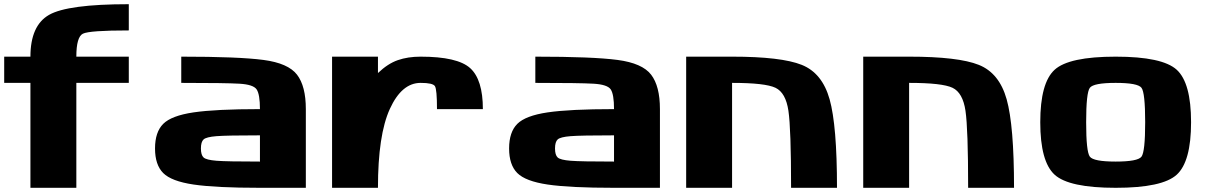

<svg xmlns="http://www.w3.org/2000/svg" viewBox="-20 -895 5821 915"><path d="M593.8 -750Q406.2 -750 375 -734.4Q343.8 -718.8 343.8 -625H593.8V-500H343.8V0H125V-500H0V-625H125Q125 -773.4 213.9 -824.2Q302.7 -875 593.8 -875Z M1218.8 -125V-250Q1060.5 -250 1011.7 -246.1Q962.9 -242.2 950.2 -230.5Q937.5 -218.8 937.5 -187.5Q937.5 -156.2 950.2 -144.5Q962.9 -132.8 1011.7 -128.9Q1060.5 -125 1218.8 -125ZM1437.5 -375V0H1218.8Q1007.8 0 902.3 -15.6Q796.9 -31.2 757.8 -70.3Q718.8 -109.4 718.8 -187.5Q718.8 -265.6 757.8 -304.7Q796.9 -343.8 902.3 -359.4Q1007.8 -375 1218.8 -375Q1218.8 -445.3 1203.1 -468.8Q1187.5 -492.2 1121.1 -496.1Q1054.7 -500 843.8 -500V-625Q1117.2 -625 1235.4 -609.4Q1353.5 -593.8 1395.5 -539.1Q1437.5 -484.4 1437.5 -375Z M1984.4 -625Q2160.2 -625 2220.7 -570.3Q2281.2 -515.6 2281.2 -375H2062.5Q2062.5 -468.8 2052.7 -484.4Q2043 -500 1984.4 -500Q1894.5 -500 1837.9 -376Q1781.2 -252 1781.2 0H1562.5V-625H1781.2V-546.9Q1828.1 -591.8 1876 -608.4Q1923.8 -625 1984.4 -625Z M2906.2 -125V-250Q2748 -250 2699.2 -246.1Q2650.4 -242.2 2637.7 -230.5Q2625 -218.8 2625 -187.5Q2625 -156.2 2637.7 -144.5Q2650.4 -132.8 2699.2 -128.9Q2748 -125 2906.2 -125ZM3125 -375V0H2906.2Q2695.3 0 2589.8 -15.6Q2484.4 -31.2 2445.3 -70.3Q2406.2 -109.4 2406.2 -187.5Q2406.2 -265.6 2445.3 -304.7Q2484.4 -343.8 2589.8 -359.4Q2695.3 -375 2906.2 -375Q2906.2 -445.3 2890.6 -468.8Q2875 -492.2 2808.6 -496.1Q2742.2 -500 2531.2 -500V-625Q2804.7 -625 2922.9 -609.4Q3041 -593.8 3083 -539.1Q3125 -484.4 3125 -375Z M3468.8 0H3250V-625H3468.8Q3703.1 -625 3800.8 -585.9Q3898.4 -546.9 3933.6 -421.9Q3968.8 -296.9 3968.8 0H3750Q3750 -281.2 3737.3 -367.2Q3724.6 -453.1 3675.8 -476.6Q3627 -500 3468.8 -500Z M4312.5 0H4093.8V-625H4312.5Q4546.9 -625 4644.5 -585.9Q4742.2 -546.9 4777.3 -421.9Q4812.5 -296.9 4812.5 0H4593.8Q4593.8 -281.2 4581.1 -367.2Q4568.4 -453.1 4519.5 -476.6Q4470.7 -500 4312.5 -500Z M5437.5 -312.5Q5437.5 -453.1 5419.9 -476.6Q5402.3 -500 5296.9 -500Q5191.4 -500 5173.8 -476.6Q5156.2 -453.1 5156.2 -312.5Q5156.2 -171.9 5173.8 -148.4Q5191.4 -125 5296.9 -125Q5402.3 -125 5419.9 -148.4Q5437.5 -171.9 5437.5 -312.5ZM5656.2 -312.5Q5656.2 -125 5587.9 -62.5Q5519.5 0 5296.9 0Q5074.2 0 5005.9 -62.5Q4937.5 -125 4937.5 -312.5Q4937.5 -500 5005.9 -562.5Q5074.2 -625 5296.9 -625Q5519.5 -625 5587.9 -562.5Q5656.2 -500 5656.2 -312.5Z"/></svg>

Font: CraftyPE
Style: Regular
Weight: 400
Designer: Erek Butcher
Foundry: Haunted Coop
Version: Version 0.018;April 4, 2024;FontCreator 15.0.0.2962 64-bit